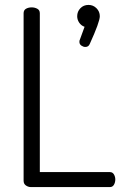

<svg xmlns="http://www.w3.org/2000/svg" viewBox="-20 -761 503 781"><path d="M340 -741Q359 -741 372.5 -727.5Q386 -714 386 -695Q386 -672 345 -582Q340 -570 327 -570Q319 -570 311 -575.5Q303 -581 303 -591Q303 -597 305 -600L324 -652Q310 -657 302 -669Q294 -681 294 -695Q294 -714 307 -727.5Q320 -741 340 -741ZM106 0Q95 0 85.5 -6.5Q76 -13 76 -26V-707Q76 -720 86 -725.5Q96 -731 109 -731Q121 -731 131.5 -725.5Q142 -720 142 -707V-61H427Q438 -61 443.5 -51.5Q449 -42 449 -31Q449 -19 443.5 -9.5Q438 0 427 0Z"/></svg>

Font: AkaAcidDosis
Style: Regular
Weight: 400
Designer: Edgar Tolentino, Pablo Impallari, Igino Marini, Aka-Acid
Foundry: Edgar Tolentino, Pablo Impallari, Igino Marini, Cyberella
Version: Version 1.007